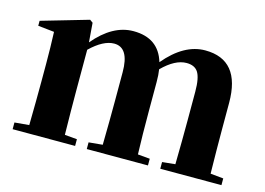

<svg xmlns="http://www.w3.org/2000/svg" viewBox="-80 -711 1185 858"><g transform="rotate(15 512.5 -281.5)"><path d="M999 -31V0H716V-31L776 -37Q778 -153 778 -238V-373Q778 -437 761 -463Q745 -487 708 -487Q655 -487 596 -428Q600 -404 600 -370V-238Q600 -123 603 -36L659 -31V0H376V-31L440 -37Q442 -153 442 -238V-373Q442 -487 373 -487Q323 -487 263 -429V-238Q263 -154 265 -36L322 -31V0H33V-31L100 -37Q102 -155 102 -238V-321Q102 -395 99 -468L24 -476V-499L241 -562L255 -552L262 -463Q346 -563 442 -563Q558 -563 589 -459Q676 -563 774 -563Q937 -563 937 -364V-238Q937 -151 939 -37Z"/></g></svg>

Font: Source Han Serif SC Heavy
Style: Regular
Weight: 900
Designer: Ryoko NISHIZUKA  (kana & ideographs); Frank Grießhammer (Latin, Greek & Cyrillic); Wenlong ZHANG  (bopomofo); Sandoll Co
Foundry: Adobe Systems Incorporated
Version: Version 1.001 October 20, 2017